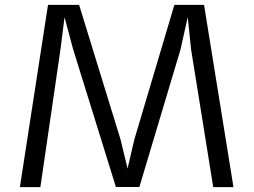

<svg xmlns="http://www.w3.org/2000/svg" viewBox="-20 -767 1041 787"><path d="M176.8 -747.1H304.2L474.1 -195.3L502.9 -76.2L530.8 -195.8L694.8 -747.1H816.4L937 0H854L763.2 -564.5L749.5 -696.3L719.7 -563.5L551.3 -0.5H455.1L279.3 -566.4L244.6 -696.3L228 -565.4L145.5 0H61.5Z"/></svg>

Font: Armata
Style: Regular
Weight: 400
Designer: Viktoriya Grabowska
Foundry: Viktoriya Grabowska
Version: Version 1.003